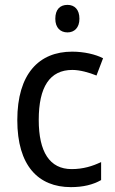

<svg xmlns="http://www.w3.org/2000/svg" viewBox="-20 -758 471 788"><path d="M257 -738C227 -738 207 -720 207 -681C207 -644 228 -625 257 -625C285 -625 306 -644 306 -681C306 -719 286 -738 257 -738ZM271 10C321 10 362 0 395 -19V-93C360 -76 321 -64 274 -64C184 -64 139 -134 139 -266C139 -401 184 -471 277 -471C308 -471 347 -460 376 -448L403 -519C372 -535 325 -546 276 -546C140 -546 51 -455 51 -265C51 -78 137 10 271 10Z"/></svg>

Font: Noto Sans Arabic SemCond
Style: Regular
Weight: 400
Width: 4
Designer: Monotype Design Team, Nadine Chahine, Nizar Qandah and Khaled Hosny
Foundry: Monotype Imaging Inc.
Version: Version 2.012